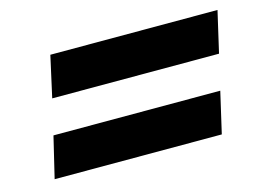

<svg xmlns="http://www.w3.org/2000/svg" viewBox="-57 -580 719 527"><g transform="rotate(-15 302.0 -316.5)"><path d="M593 -483 566 -366H92L118 -483ZM543 -267 516 -150H41L69 -267Z"/></g></svg>

Font: Kantumruy Pro
Style: Bold Italic
Weight: 700
Italic angle: -13°
Version: Version 1.002